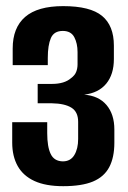

<svg xmlns="http://www.w3.org/2000/svg" viewBox="-20 -614 427 640"><path d="M190.6 6.6Q132.5 6.6 94.9 -10.6Q57.3 -27.9 39 -60.5Q20.7 -93.2 20.7 -138.6V-206.6H137.4V-170.2Q137.4 -124.7 149 -100.7Q160.5 -76.7 189.3 -76.1Q215 -76.1 227.7 -97Q240.5 -118 240.5 -150.8V-207.9Q240.5 -241.1 218 -255.1Q195.6 -269 153.2 -269.7H105.6V-334.3H153.9Q173.7 -334.3 189.9 -339.1Q206 -344 216.6 -353.4Q229.3 -362.6 233.9 -374.3Q238.5 -386 238.5 -399.5V-440.4Q238.5 -469.4 227.6 -490.1Q216.6 -510.9 189.3 -510.9Q159.9 -510.9 149.6 -487.1Q139.3 -463.2 139.3 -421V-397H22.3V-452.5Q22.3 -521.6 63.8 -557.6Q105.4 -593.6 190.6 -593.6Q280.7 -593.6 320.2 -561Q359.6 -528.5 359.6 -462V-417.1Q359.6 -366.2 334.2 -335.2Q308.7 -304.2 260.5 -298.4Q308.8 -294.9 335 -264Q361.2 -233.1 361.2 -182.1V-138.6Q361.2 -89.1 344.1 -56.8Q327 -24.5 289.8 -8.9Q252.5 6.6 190.6 6.6Z"/></svg>

Font: Alumni Sans Thin
Style: Regular
Weight: 100
Designer: Robert E. Leuschke
Foundry: Robert E. Leuschke
Version: Version 1.018